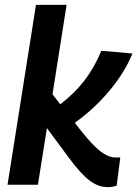

<svg xmlns="http://www.w3.org/2000/svg" viewBox="-20 -760 565 790"><path d="M11 0 128 -740H254L196 -372L228 -331Q287 -376 327 -428Q367 -480 397 -551L525 -540Q494 -463 430.5 -387Q367 -311 288 -255L307 -230Q344 -183 370.5 -157.5Q397 -132 417 -122Q437 -112 455 -112Q460 -112 465 -112Q470 -112 475 -112L460 4Q442 10 423 10Q384 10 347.5 -18Q311 -46 264 -110L173 -233L136 0Z"/></svg>

Font: Georama SemiBold
Style: Italic
Weight: 600
Italic angle: -9°
Designer: Jean-Baptiste Levee
Foundry: Production Type
Version: Version 1.000